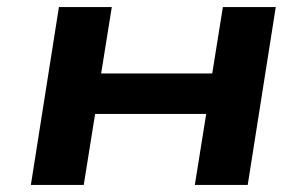

<svg xmlns="http://www.w3.org/2000/svg" viewBox="-20 -521 864 541"><path d="M67 0 146 -501H295L265 -314H578L608 -501H757L678 0H529L561 -200H248L216 0Z"/></svg>

Font: Nunito Sans 7pt Expanded
Style: Bold Italic
Weight: 700
Width: 7
Italic angle: -9°
Designer: Vernon Adams
Foundry: Vernon Adams
Version: Version 3.101;gftools[0.9.27]